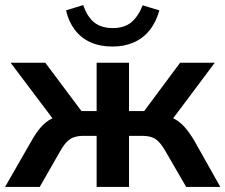

<svg xmlns="http://www.w3.org/2000/svg" viewBox="-23 -739 891 759"><path d="M-3 0 102 -183Q120 -215 138.5 -236Q157 -257 178.5 -268.5Q200 -280 227 -283L205 -244L19 -491H156L299 -300H359V-491H487V-300H547L689 -491H826L641 -244L618 -283Q646 -280 667.5 -268.5Q689 -257 707.5 -236Q726 -215 745 -183L848 0H713L629 -145Q616 -167 603.5 -179.5Q591 -192 575.5 -197Q560 -202 537 -202H487V0H359V-202H309Q287 -202 271 -197Q255 -192 242.5 -179.5Q230 -167 217 -145L134 0ZM422 -555Q372 -555 334.5 -572Q297 -589 272.5 -621.5Q248 -654 238 -698L306 -719Q322 -672 350 -650Q378 -628 423 -628Q468 -628 495.5 -650.5Q523 -673 541 -718L607 -698Q594 -651 568 -619Q542 -587 505 -571Q468 -555 422 -555Z"/></svg>

Font: Nunito Sans 11pt
Style: Bold
Weight: 700
Version: Version 3.101;gftools[0.9.27]